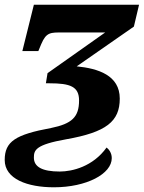

<svg xmlns="http://www.w3.org/2000/svg" viewBox="-31 -556 611 816"><path d="M198 240C337 240 444 183 444 116C444 93 431 78 422 71C364 152 276 173 223 173C148 173 113 153 113 114C113 82 120 59 250 36C421 6 478 -40 478 -137C478 -236 386 -265 295 -274L538 -443L560 -536H113L64 -339H132L144 -368C166 -420 184 -418 236 -418H416L171 -245L164 -202H179C268 -202 305 -188 305 -129C305 -58 274 -30 186 -12C35 16 -11 45 -11 124C-11 205 86 240 198 240Z"/></svg>

Font: Noto Serif Condensed Black
Style: Italic
Weight: 900
Width: 3
Italic angle: -12°
Designer: Monotype Design Team
Foundry: Monotype Imaging Inc.
Version: Version 2.013